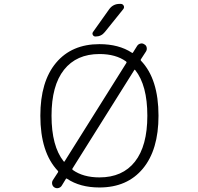

<svg xmlns="http://www.w3.org/2000/svg" viewBox="-20 -994 1040 1006"><path d="M642.6 -665Q644.5 -668.9 640.6 -671.9Q586.9 -710.9 501 -710.9Q380.9 -710.9 315.4 -628.4Q250 -545.9 250 -387.7Q250 -228.5 313.5 -148.4Q316.4 -144.5 318.4 -148.4ZM501 -64.5Q622.1 -64.5 687 -147Q752 -229.5 752 -387.7Q752 -546.9 688.5 -627Q685.5 -630.9 683.6 -627L359.4 -110.4Q357.4 -106.4 361.3 -103.5Q416 -64.5 501 -64.5ZM612.3 -973.6Q623 -973.6 627.9 -964.4Q632.8 -955.1 626 -946.3L529.3 -826.2Q510.7 -802.7 480.5 -802.7Q470.7 -802.7 466.3 -811Q461.9 -819.3 467.8 -827.1L551.8 -945.3Q572.3 -973.6 606.4 -973.6ZM698.2 -752.9Q704.1 -762.7 715.8 -765.6Q718.8 -766.6 722.7 -766.6Q729.5 -766.6 736.3 -761.7Q746.1 -756.8 748.5 -745.6Q751 -734.4 745.1 -724.6L717.8 -682.6Q715.8 -678.7 718.8 -675.8Q810.5 -580.1 810.5 -387.7Q810.5 -209 728.5 -110.4Q646.5 -11.7 501 -11.7Q399.4 -11.7 331.1 -57.6Q327.1 -60.5 325.2 -56.6L303.7 -21.5Q297.9 -11.7 286.1 -8.8Q283.2 -7.8 279.3 -7.8Q272.5 -7.8 265.6 -11.7Q255.9 -17.6 253.4 -28.8Q251 -40 256.8 -49.8L284.2 -91.8Q286.1 -95.7 283.2 -98.6Q191.4 -195.3 191.4 -387.7Q191.4 -566.4 273.4 -664.6Q355.5 -762.7 501 -762.7Q602.5 -762.7 670.9 -717.8Q674.8 -714.8 676.8 -718.8Z"/></svg>

Font: Gen Jyuu Gothic L Monospace Light
Style: Regular
Weight: 300
Designer: [Source Han Sans]
Ryoko NISHIZUKA  (kana & ideographs); Paul D. Hunt (Latin, Greek & Cyrillic); Wenlong ZHANG  (bopomofo
Version: Version 1.002.20150607